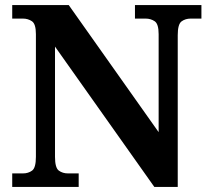

<svg xmlns="http://www.w3.org/2000/svg" viewBox="-20 -734 828 754"><path d="M28 0V-53H70Q91 -53 106 -64Q121 -75 121 -118V-600Q121 -640 105.5 -650.5Q90 -661 70 -661H28V-714H250L603 -215V-600Q603 -640 587.5 -650.5Q572 -661 552 -661H510V-714H771V-661H729Q708 -661 693 -650Q678 -639 678 -596V0H586L196 -551V-118Q196 -75 211 -64Q226 -53 247 -53H289V0Z"/></svg>

Font: Noto Serif Yezidi
Style: Bold
Weight: 700
Designer: Dalton Maag Ltd
Foundry: Dalton Maag Ltd
Version: Version 1.001; ttfautohint (v1.8.4.7-5d5b)